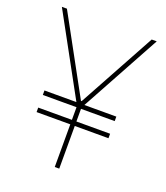

<svg xmlns="http://www.w3.org/2000/svg" viewBox="-134 -820 791 913"><g transform="rotate(20 261.5 -363.5)"><path d="M46.9 -727.3 259.6 -338.1H263.1L475.9 -727.3H501.4L281.6 -325.3H443.2V-302.6H272.7V-238.6H443.2V-215.9H272.7V0H250V-215.9H79.5V-238.6H250V-302.6H79.5V-325.3H241.1L21.3 -727.3Z"/></g></svg>

Font: Inter UI Thin
Style: Regular
Weight: 100
Designer: Rasmus Andersson
Foundry: rsms
Version: 3.2;8d6f07862